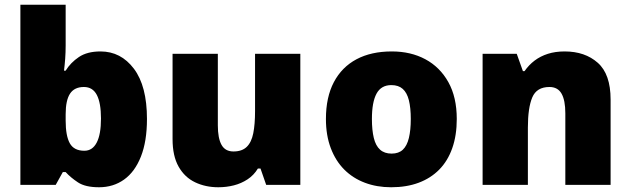

<svg xmlns="http://www.w3.org/2000/svg" viewBox="-20 -780 2660 810"><path d="M257 -588Q257 -559 255 -532Q253 -505 250 -482H257Q278 -516 313 -539.5Q348 -563 404 -563Q490 -563 545 -490Q600 -417 600 -278Q600 -184 574.5 -119.5Q549 -55 503.5 -22.5Q458 10 398 10Q340 10 309 -10.5Q278 -31 257 -54H245L215 0H66V-760H257ZM334 -413Q294 -413 275.5 -385Q257 -357 257 -298V-271Q257 -207 274.5 -175.5Q292 -144 336 -144Q370 -144 388 -178.5Q406 -213 406 -280Q406 -346 388.5 -379.5Q371 -413 334 -413Z M1247 -553V0H1103L1079 -69H1068Q1051 -41 1024.5 -23.5Q998 -6 966.5 2Q935 10 901 10Q847 10 803 -11Q759 -32 733.5 -77Q708 -122 708 -193V-553H899V-251Q899 -197 914.5 -169Q930 -141 965 -141Q1001 -141 1021 -160.5Q1041 -180 1048.5 -218Q1056 -256 1056 -311V-553Z M1907 -278Q1907 -209 1888 -155Q1869 -101 1833 -64.5Q1797 -28 1746 -9Q1695 10 1630 10Q1570 10 1519.5 -9Q1469 -28 1432.5 -64.5Q1396 -101 1375.5 -155Q1355 -209 1355 -278Q1355 -370 1388.5 -433.5Q1422 -497 1484 -530Q1546 -563 1633 -563Q1713 -563 1774.5 -530Q1836 -497 1871.5 -433.5Q1907 -370 1907 -278ZM1549 -278Q1549 -231 1557 -198Q1565 -165 1583.5 -148.5Q1602 -132 1632 -132Q1662 -132 1679.5 -148.5Q1697 -165 1705 -198Q1713 -231 1713 -278Q1713 -325 1705 -357Q1697 -389 1679 -405Q1661 -421 1631 -421Q1588 -421 1568.5 -385Q1549 -349 1549 -278Z M2362 -563Q2448 -563 2502 -515Q2556 -467 2556 -360V0H2365V-302Q2365 -357 2349 -385Q2333 -413 2298 -413Q2244 -413 2225.5 -369Q2207 -325 2207 -242V0H2016V-553H2160L2186 -480H2193Q2211 -506 2235.5 -524.5Q2260 -543 2291.5 -553Q2323 -563 2362 -563Z"/></svg>

Font: Noto Sans Hebrew Thin Black
Style: Regular
Weight: 900
Version: Version 3.001